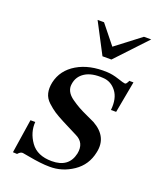

<svg xmlns="http://www.w3.org/2000/svg" viewBox="-131 -773 732 868"><g transform="rotate(20 235.0 -339.0)"><path d="M437 -478 409 -326H384Q390 -383 365 -415.5Q340 -448 302 -450Q247 -454 214.5 -433.5Q182 -413 177 -375Q174 -357 182.5 -340.5Q191 -324 211 -310Q231 -296 248 -286.5Q265 -277 291.5 -265Q318 -253 328 -248Q407 -204 389 -124Q376 -60 323.5 -24.5Q271 11 210 10Q189 10 163.5 7Q138 4 111.5 -1Q85 -6 77 -7Q66 -9 53 6L33 5L58 -158H81Q77 -107 109 -62Q141 -17 211 -17Q293 -17 309 -89Q320 -144 273 -166L202 -202Q171 -218 153.5 -229.5Q136 -241 116.5 -259Q97 -277 91.5 -300Q86 -323 92 -352Q106 -415 165 -450Q224 -485 310 -481Q336 -480 366 -470Q396 -460 402 -460Q406 -460 409.5 -464.5Q413 -469 415 -473.5Q417 -478 416 -478ZM188 -688H219L292 -597L411 -688H446L308 -541H265Z"/></g></svg>

Font: GFS Artemisia
Style: Italic
Weight: 400
Italic angle: -12°
Designer: Takis Katsoulidis and George D. Matthiopoulos
Foundry: George Matthiopoulos and Takis Katsoulidis
Version: Version 1.0